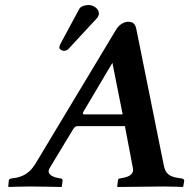

<svg xmlns="http://www.w3.org/2000/svg" viewBox="-20 -745 759 767"><path d="M633 -91 525 -627C520.8 -648 513.5 -658 491 -658C480 -658 458.2 -650.6 444 -627L123.7 -94.5C108.8 -69.7 86.5 -40.8 39 -34L25 -32C21 -31.4 15.5 -29.1 15 -23L13 0L15 2C15 2 62 0 101 0C137 0 225 2 225 2L227 0L230 -23C230 -29 228 -31.3 223 -32L212 -34C187.6 -38.4 165 -51 178 -73L271 -227C277.3 -237.4 282 -241 290 -241H479L511 -73C515.8 -47.9 493.4 -38.4 469 -34L458 -32C453 -31.3 451.8 -29.5 451 -23L448 0L450 2C450 2 598 0 634 0C673 0 710 2 710 2L712 0L716 -23C716 -29 710 -31.4 706 -32L692 -34C644.5 -40.8 638.7 -62.6 633 -91ZM316 -288C309.8 -288 309.8 -292.9 314 -300L429 -494L470 -288ZM334 -725C323 -725 303 -721 297 -710L220 -567C219 -565 217 -557 217 -555C217 -548 228 -542 235 -542C239 -542 248 -543 253 -549L366 -671C371 -676 374 -683 375 -688V-692C375 -710 353 -725 334 -725Z"/></svg>

Font: Linux Libertine O
Style: Bold Italic
Weight: 700
Italic angle: -11.5°
Designer: Philipp H. Poll
Foundry: Philipp H. Poll
Version: Version 4.1.0